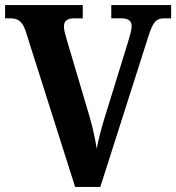

<svg xmlns="http://www.w3.org/2000/svg" viewBox="-20 -734 692 754"><path d="M80 -614 275 0H374L562 -589C581 -650 594 -662 626 -662H652V-714H417V-662H457C485 -662 497 -651 497 -631C497 -617 491 -597 484 -573L391 -272C378 -230 366 -185 360 -150C354 -187 343 -238 332 -275L241 -582C236 -599 231 -617 231 -630C231 -651 244 -662 270 -662H305V-714H0V-662H22C48 -662 67 -652 80 -614Z"/></svg>

Font: Noto Serif SemiCondensed
Style: Bold
Weight: 700
Width: 4
Designer: Monotype Design Team
Foundry: Monotype Imaging Inc.
Version: Version 2.015